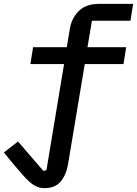

<svg xmlns="http://www.w3.org/2000/svg" viewBox="-42 -760 708 992"><path d="M188 212Q167 212 149 204.5Q131 197 113.5 182Q96 167 76 144.5Q56 122 30 91L-22 28L51 -29L182 123L198 119L289 -429H115L129 -516H303L319 -612Q328 -666 365 -703Q402 -740 471 -740H646L632 -653H433L410 -516H610L596 -429H396L310 86Q300 145 271 178.5Q242 212 188 212Z"/></svg>

Font: IBM Plex Mono Medium
Style: Italic
Weight: 500
Italic angle: -9°
Monospace: yes
Designer: Mike Abbink, Paul van der Laan, Pieter van Rosmalen
Foundry: Bold Monday
Version: Version 2.3